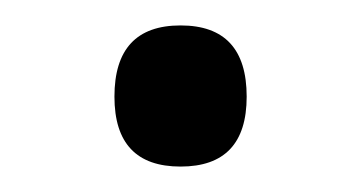

<svg xmlns="http://www.w3.org/2000/svg" viewBox="-20 -121 284 151"><path d="M122 10Q70 10 70 -45Q70 -101 122 -101Q174 -101 174 -45Q174 10 122 10Z"/></svg>

Font: Ojuju ExtraLight
Style: Regular
Weight: 400
Version: Version 1.000